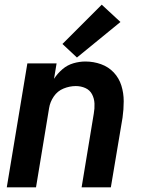

<svg xmlns="http://www.w3.org/2000/svg" viewBox="-20 -801 616 821"><path d="M9 0H134L190 -339Q194 -365 210 -388.5Q226 -412 252 -422.5Q278 -433 304 -433Q326 -433 345 -424.5Q364 -416 373.5 -398Q383 -380 384 -358.5Q385 -337 381 -315L329 0H454L504 -298Q509 -333 509 -368Q509 -403 499 -435Q489 -467 466.5 -491Q444 -515 412 -526.5Q380 -538 345 -538Q320 -538 294 -530.5Q268 -523 247 -505Q226 -487 211 -464L222 -530H97ZM309 -555 495 -707 415 -781 247 -613Z"/></svg>

Font: Iosevka Sparkle
Style: Bold Italic
Weight: 700
Italic angle: -9°
Designer: Belleve Invis
Foundry: Belleve Invis
Version: Version 4.5.0; ttfautohint (v1.8.3)